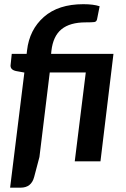

<svg xmlns="http://www.w3.org/2000/svg" viewBox="-20 -763 596 908"><path d="M374 -743.2Q421.9 -743.2 451.2 -733.4L439 -671.9Q436.5 -660.2 425.8 -658.7Q415 -657.2 384.8 -657.2Q311 -657.2 271 -624.8Q231 -592.3 223.1 -522.5L221.7 -508.3H516.6L455.1 0H333.5L385.7 -420.4H215.3L166.5 -20.5L141.6 73.7Q128.4 124.5 77.6 124.5H27.8L95.2 -419.9L57.1 -426.8Q29.8 -432.1 29.8 -452.6L35.6 -508.3H106L107.9 -524.9Q119.1 -622.6 187.5 -682.9Q255.9 -743.2 374 -743.2Z"/></svg>

Font: Lato-BoldItalic
Style: Bold Italic
Weight: 700
Italic angle: -7°
Designer: Lukasz Dziedzic
Foundry: tyPoland Lukasz Dziedzic
Version: Version 1.104; Western+Polish opensource